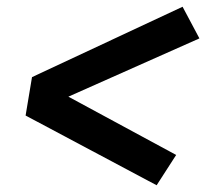

<svg xmlns="http://www.w3.org/2000/svg" viewBox="-20 -626 616 570"><path d="M445 -76 503 -166 183 -339 572 -512 522 -606 75 -397 56 -283Z"/></svg>

Font: Iosevka Sparkle Oblique
Style: Bold
Weight: 700
Italic angle: -9°
Designer: Belleve Invis
Foundry: Belleve Invis
Version: Version 4.5.0; ttfautohint (v1.8.3)